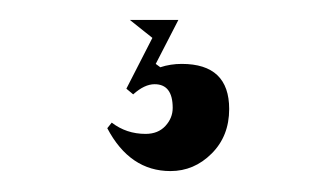

<svg xmlns="http://www.w3.org/2000/svg" viewBox="-20 -24 318 189"><path d="M147.8 144.4Q107.8 144.4 85.6 102.2L90 96.7Q104.4 107.8 123.3 107.8Q135.6 107.8 142.8 100Q150 92.2 150 82.2Q150 58.9 132.2 58.9Q122.2 58.9 111.1 68.9L104.4 63.3L130 13.3L107.8 -4.4H155.6L133.3 38.9L137.8 42.2Q147.8 38.9 158.9 38.9Q205.6 38.9 205.6 83.3Q205.6 110 188.3 127.2Q171.1 144.4 147.8 144.4Z"/></svg>

Font: Le Murmure
Style: Regular
Weight: 600
Width: 2
Designer: Jeremy Landes, Alexander Slobzheninov (Cyrillic)
Foundry: Velvetyne Type Foundry
Version: Version 1.0